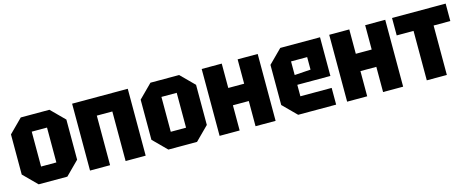

<svg xmlns="http://www.w3.org/2000/svg" viewBox="-34 -1057 3790 1553"><g transform="rotate(-15 1861.5 -280.0)"><path d="M36 -112V-448L148 -560H388L500 -448V-112L388 0H148ZM204 -134H332V-426H204Z M578 0V-560H1044V0H876V-415H746V0Z M1122 -112V-448L1234 -560H1474L1586 -448V-112L1474 0H1234ZM1290 -134H1418V-426H1290Z M1663 0V-560H1831V-356H1964V-560H2132V0H1964V-211H1831V0Z M2209 -112V-448L2321 -560H2654V-236H2377V-140H2639V0H2321ZM2377 -318 2512 -327V-432H2377Z M2731 0V-560H2899V-356H3032V-560H3200V0H3032V-211H2899V0Z M3566 0V-414H3706V-560H3257V-414H3398V0Z"/></g></svg>

Font: Tektur SemiCondensed
Style: Bold
Weight: 700
Width: 4
Designer: Adam Jagosz
Foundry: Adam Jagosz
Version: Version 1.005;gftools[0.9.30]